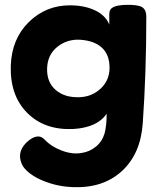

<svg xmlns="http://www.w3.org/2000/svg" viewBox="-20 -517 651 790"><path d="M429.7 -416V-459Q429.7 -479.5 446.3 -487.8Q462.9 -496.1 500 -497.1Q549.8 -498 565.9 -486.8Q582 -475.6 582 -449.2Q582 -217.8 567.4 -9.8Q558.6 116.2 481.4 187Q404.3 257.8 280.3 252.9Q216.8 251 158.2 227.1Q99.6 203.1 74.2 167Q44.9 113.3 87.9 70.3Q134.8 25.4 165 58.6Q190.4 85.9 233.9 102.5Q277.3 119.1 316.4 112.3Q348.6 107.4 374.5 86.4Q400.4 65.4 410.2 32.2Q418.9 0 418.9 -48.8Q379.9 7.8 282.2 13.7Q164.1 19.5 92.3 -52.2Q20.5 -124 24.4 -247.1Q28.3 -357.4 98.6 -426.3Q168.9 -495.1 267.6 -495.1Q327.1 -495.1 370.6 -474.6Q414.1 -454.1 429.7 -416ZM430.7 -235.4Q431.6 -290 400.4 -319.8Q369.1 -349.6 309.6 -353.5Q255.9 -356.4 215.8 -324.2Q175.8 -292 173.8 -236.3Q171.9 -178.7 209.5 -146.5Q247.1 -114.3 308.6 -117.2Q358.4 -119.1 394 -152.3Q429.7 -185.5 430.7 -235.4Z"/></svg>

Font: Gen Jyuu GothicX Heavy
Style: Bold
Weight: 900
Designer: [Source Han Sans]
Ryoko NISHIZUKA  (kana & ideographs); Paul D. Hunt (Latin, Greek & Cyrillic); Wenlong ZHANG  (bopomofo
Version: Version 1.002.20150607